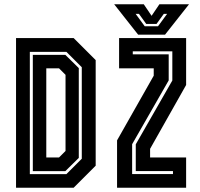

<svg xmlns="http://www.w3.org/2000/svg" viewBox="-20 -878 936 898"><path d="M55 0V-700H324.5L427.5 -597V-103L324.5 0ZM119.5 -63.5H290.5L362.5 -135.5V-563.5L290.5 -635.5H119.5ZM133.5 -77.5V-621.5H285.5L348.5 -559.5V-139.5L285.5 -77.5ZM196.5 -141.5H256L286.5 -172V-528L256 -558.5H196.5ZM527.5 0V-221.5L699 -524V-558.5H537V-700H850.5V-480.5L682 -182V-141.5H850.5V0ZM598 -64H789V-78H615V-203L786 -501.5V-638H601V-624H769V-502L598 -203.5ZM626 -716 514 -858H652.5L689 -804L725.5 -858H864L752 -716ZM657 -755H719L761.5 -813H746L712 -766H664L630 -813H614.5Z"/></svg>

Font: Tourney Condensed Regular
Style: Bold
Weight: 700
Width: 3
Designer: Tyler Finck
Foundry: Etcetera Type Co
Version: Version 1.010; ttfautohint (v1.8.3)